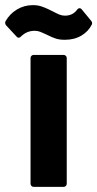

<svg xmlns="http://www.w3.org/2000/svg" viewBox="-71 -728 379 748"><path d="M60 0Q55 0 51.5 -3.5Q48 -7 48 -12V-502Q48 -507 51.5 -510.5Q55 -514 60 -514H177Q182 -514 185.5 -510.5Q189 -507 189 -502V-12Q189 -7 185.5 -3.5Q182 0 177 0ZM182 -573Q161 -573 147 -577.5Q133 -582 115 -591Q94 -601 84.5 -604.5Q75 -608 64 -608Q33 -608 11 -586Q6 -581 2 -581Q-3 -581 -6 -585L-47 -629Q-51 -634 -51 -639Q-51 -643 -49 -646Q-33 -674 -5 -691Q23 -708 57 -708Q76 -708 90.5 -703Q105 -698 116.5 -692.5Q128 -687 132 -685Q151 -675 161 -671Q171 -667 182 -667Q213 -667 230 -691Q234 -696 239 -696Q244 -696 247 -692L284 -647Q288 -642 288 -638Q288 -635 287 -633Q274 -606 246.5 -589.5Q219 -573 182 -573Z"/></svg>

Font: LinhAnh
Style: Bold
Weight: 700
Designer: Jeremy Tribby
Foundry: Tribby Type
Version: Version 1.408